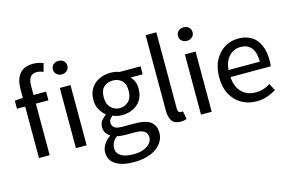

<svg xmlns="http://www.w3.org/2000/svg" viewBox="-112 -1000 2295 1500"><g transform="rotate(-15 1035.5 -250.5)"><path d="M95.7 0V-416.5H29.3V-481.9L95.7 -486.3V-560.1Q95.7 -634.8 130.9 -679.2Q166 -723.6 240.2 -723.6Q263.7 -723.6 284.9 -718.8Q306.2 -713.9 322.8 -707L304.2 -641.1Q291 -647 276.9 -650.1Q262.7 -653.3 249.5 -653.3Q215.8 -653.3 199 -629.9Q182.1 -606.4 182.1 -560.5V-486.8H283.7V-416.5H182.1V0ZM394.5 0V-486.8H481V0ZM438 -585Q413.6 -585 396.5 -600.3Q379.4 -615.7 379.4 -639.2Q379.4 -664.6 396.5 -679.4Q413.6 -694.3 438 -694.3Q462.9 -694.3 479.7 -679.4Q496.6 -664.6 496.6 -639.2Q496.6 -615.7 479.7 -600.3Q462.9 -585 438 -585Z M807.1 223.1Q710 223.1 658 189.2Q606 155.3 606 92.3Q606 60.5 624.8 29.1Q643.6 -2.4 677.2 -23.9V-27.8Q658.7 -39.6 646.2 -58.1Q633.8 -76.7 633.8 -105.5Q633.8 -135.7 650.9 -157.2Q668 -178.7 687 -191.9V-195.8Q663.1 -214.8 643.3 -248Q623.5 -281.2 623.5 -326.7Q623.5 -383.3 648.4 -421.6Q673.3 -460 715.3 -479.5Q757.3 -499 808.1 -499Q830.6 -499 847.2 -495.6Q863.8 -492.2 877.4 -486.8H1047.4V-422.4H948.7Q965.8 -407.2 976.8 -382.6Q987.8 -357.9 987.8 -323.7Q987.8 -242.7 936.5 -199Q885.3 -155.3 808.1 -155.3Q770.5 -155.3 736.3 -171.9Q723.6 -160.6 714.8 -149.9Q706.1 -139.2 706.1 -119.1Q706.1 -96.7 724.4 -82Q742.7 -67.4 791 -67.4H890.6Q977.1 -67.4 1016.4 -37.1Q1055.7 -6.8 1055.7 54.2Q1055.7 99.6 1026.1 138.2Q996.6 176.8 940.9 200Q885.3 223.1 807.1 223.1ZM820.3 162.6Q867.2 162.6 900.9 149.2Q934.6 135.7 952.9 113.8Q971.2 91.8 971.2 66.9Q971.2 33.7 947 16.8Q922.9 0 875 0H793Q778.3 0 761.7 -1.7Q745.1 -3.4 729.5 -7.3Q704.1 10.3 693.1 33.2Q682.1 56.2 682.1 80.6Q682.1 118.7 717 140.6Q752 162.6 820.3 162.6ZM808.1 -212.9Q849.1 -212.9 878.9 -241.9Q908.7 -271 908.7 -326.7Q908.7 -382.8 880.6 -409.4Q852.5 -436 808.1 -436Q763.7 -436 735.4 -409.2Q707 -382.3 707 -326.7Q707 -271.5 736.8 -242.2Q766.6 -212.9 808.1 -212.9Z M1239.3 12.2Q1190.4 12.2 1169.7 -17.6Q1148.9 -47.4 1148.9 -102.1V-711.4H1235.4V-95.7Q1235.4 -76.2 1242.4 -68.1Q1249.5 -60.1 1258.8 -60.1Q1262.2 -60.1 1266.1 -60.3Q1270 -60.5 1276.9 -62L1288.1 3.4Q1279.8 7.3 1268.1 9.8Q1256.3 12.2 1239.3 12.2Z M1406.2 0V-486.8H1492.7V0ZM1450.2 -585Q1425.3 -585 1408.2 -600.3Q1391.1 -615.7 1391.1 -639.6Q1391.1 -664.6 1408.2 -679.4Q1425.3 -694.3 1450.2 -694.3Q1475.1 -694.3 1492.2 -679.4Q1509.3 -664.6 1509.3 -639.6Q1509.3 -615.7 1492.2 -600.3Q1475.1 -585 1450.2 -585Z M1853 12.2Q1788.1 12.2 1734.9 -17.8Q1681.6 -47.9 1650.1 -104.7Q1618.7 -161.6 1618.7 -243.2Q1618.7 -324.7 1649.2 -381.8Q1679.7 -439 1729.5 -469Q1779.3 -499 1837.9 -499Q1935.5 -499 1984.6 -437.7Q2033.7 -376.5 2033.7 -270Q2033.7 -256.8 2032.7 -244.9Q2031.7 -232.9 2030.3 -223.6H1704.6Q1709 -145 1752.4 -101.1Q1795.9 -57.1 1864.3 -57.1Q1897.9 -57.1 1927.2 -65.9Q1956.5 -74.7 1983.4 -92.3L2013.7 -36.1Q1981.9 -15.6 1942.1 -1.7Q1902.3 12.2 1853 12.2ZM1703.6 -280.8H1957.5Q1957.5 -355 1927.7 -392.8Q1897.9 -430.7 1839.8 -430.7Q1787.6 -430.7 1749 -392.3Q1710.4 -354 1703.6 -280.8Z"/></g></svg>

Font: Varta Medium
Style: Regular
Weight: 500
Designer: Joana Correia, Viktoriya Grabowska, Eben Sorkin
Foundry: Sorkin Type Co.
Version: Version 1.004